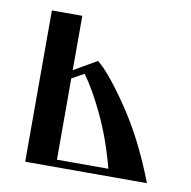

<svg xmlns="http://www.w3.org/2000/svg" viewBox="-63 -563 623 625"><g transform="rotate(10 248.5 -250.0)"><path d="M59.6 0V-500H160.2V-320.3L236.3 -364.3Q278.3 -330.1 344.2 -232.4Q410.2 -134.8 461.9 0ZM160.2 -24.4H330.1Q305.7 -118.2 268.6 -196.3Q231.4 -274.4 200.2 -315.4L160.2 -293Z"/></g></svg>

Font: TriodPostnaja
Style: Medium
Weight: 500
Version: 20110805